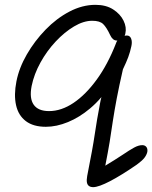

<svg xmlns="http://www.w3.org/2000/svg" viewBox="-20 -515 630 795"><path d="M365 260Q356 260 349 255.5Q342 251 340 241Q338 231 341 214Q353 153 360.5 112Q368 71 372.5 40Q377 9 382 -20Q387 -49 394 -86Q396 -98 400 -113Q378 -87 353 -66Q309 -29 261.5 -9.5Q214 10 170 10Q118 10 87 -13.5Q56 -37 46.5 -79.5Q37 -122 48 -178Q59 -234 91 -289.5Q123 -345 168.5 -392Q214 -439 267.5 -467Q321 -495 375 -495Q419 -495 448.5 -476Q478 -457 491.5 -429.5Q505 -402 499 -376Q498 -371 496 -367Q500 -368 505 -368Q518 -368 523 -355Q528 -342 524 -324Q519 -300 511 -278.5Q503 -257 489 -228Q473 -158 463.5 -108Q454 -58 447.5 -15.5Q441 27 434 73Q427 115 416 171Q459 145 486 127Q517 106 535.5 96Q554 86 569 86Q580 86 586 93.5Q592 101 590 114Q587 127 577.5 139Q568 151 546 167Q514 189 486.5 206Q459 223 436 235Q413 247 395 253.5Q377 260 365 260ZM466 -347Q465 -347 465 -347Q455 -347 448 -353Q441 -359 436 -370Q421 -402 407 -415.5Q393 -429 362 -429Q326 -429 286.5 -405.5Q247 -382 210.5 -343Q174 -304 147.5 -256Q121 -208 111 -159Q101 -108 119.5 -81.5Q138 -55 183 -55Q234 -55 284.5 -89Q335 -123 380.5 -185.5Q426 -248 460 -335Q462 -342 466 -347Z"/></svg>

Font: Shantell Sans Light Light
Style: Italic
Weight: 300
Italic angle: -11°
Version: Version 1.008;[ac192a2d6]